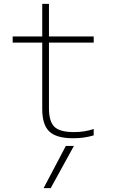

<svg xmlns="http://www.w3.org/2000/svg" viewBox="-20 -710 590 1000"><path d="M244 270H207L323 50H365ZM361 10Q274 10 237 -25Q200 -60 200 -142V-488H46V-520H200V-690H235V-520H468V-488H235V-146Q235 -77 263.5 -49.5Q292 -22 365 -22Q393 -22 418.5 -26Q444 -30 468 -38V-5Q442 3 415.5 6.5Q389 10 361 10Z"/></svg>

Font: M PLUS Code Latin SemiExpanded ExtraLight
Style: Regular
Weight: 250
Width: 6
Designer: Coji Morishita
Foundry: UNDERFOREST DESIGN
Version: Version 1.002; ttfautohint (v1.8.3)